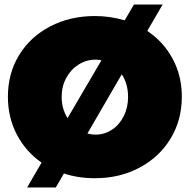

<svg xmlns="http://www.w3.org/2000/svg" viewBox="-20 -775 839 850"><path d="M785 -347Q785 -244 735.5 -162Q686 -80 598 -33Q510 14 400 14Q326 14 263 -7L227 55H100L164 -55Q94 -104 54.5 -179.5Q15 -255 15 -347Q15 -450 64.5 -531Q114 -612 202 -658Q290 -704 400 -704Q467 -704 532 -685L573 -755H700L632 -638Q704 -590 744.5 -514.5Q785 -439 785 -347ZM279 -252 429 -508Q417 -511 403 -511Q363 -511 328.5 -489.5Q294 -468 273.5 -430.5Q253 -393 253 -346Q253 -294 279 -252ZM547 -346Q547 -404 519 -446L367 -184Q385 -179 403 -179Q443 -179 476 -201Q509 -223 528 -261Q547 -299 547 -346Z"/></svg>

Font: Argentum Sans Black
Style: Regular
Weight: 900
Designer: Julieta Ulanovsky (Modified by Cristiano Sobral)
Foundry: Julieta Ulanovsky
Version: Version 1.000; ttfautohint (v1.5.65-e2d9)